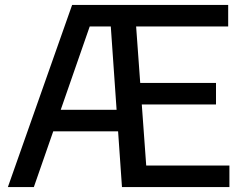

<svg xmlns="http://www.w3.org/2000/svg" viewBox="-20 -760 988 780"><path d="M12 0 273 -740H474L473.5 -652.5H344.5L117.5 0ZM161.5 -226.5 185.5 -314H490.5V-226.5ZM475.5 0 424 -740H907V-652.5H533L574 -87.5H912V0ZM507.5 -335.5V-423H857.5V-335.5Z"/></svg>

Font: Encode Sans SC Medium
Style: Regular
Weight: 500
Version: Version 3.002